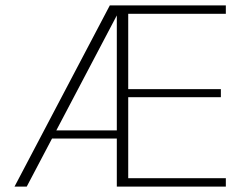

<svg xmlns="http://www.w3.org/2000/svg" viewBox="-20 -695 922 715"><path d="M34 0H79.5L425.5 -657.5V-675H389ZM162.5 -179H425V-209.5H174.5ZM415 0H821V-31.5H457.5V-333H802.5V-363H457.5V-643.5H821V-675H415Z"/></svg>

Font: Anybody UltraCondensed Thin ExtraLight
Style: Regular
Weight: 250
Version: Version 1.111